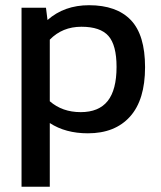

<svg xmlns="http://www.w3.org/2000/svg" viewBox="-20 -504 622 740"><path d="M63 215.8V-474.1H157.2L163.1 -426.8Q227.5 -483.9 323.2 -483.9Q429.2 -483.9 484.1 -426.8Q539.1 -369.6 539.1 -245.1Q539.1 -119.1 481.2 -54.7Q423.3 9.8 318.8 9.8Q232.4 9.8 171.9 -29.8V215.8ZM291 -71.8Q360.8 -71.8 395 -114.7Q429.2 -157.7 429.2 -246.1Q429.2 -330.1 397.9 -365.5Q366.7 -400.9 293.9 -400.9Q220.2 -400.9 171.9 -351.1V-113.8Q220.2 -71.8 291 -71.8Z"/></svg>

Font: Kanit
Style: Regular
Weight: 400
Designer: Katatrad Team
Foundry: CadsonDemak
Version: Version 1.000;PS 001.000;hotconv 1.0.88;makeotf.lib2.5.64775